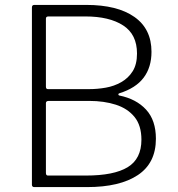

<svg xmlns="http://www.w3.org/2000/svg" viewBox="-20 -762 727 782"><path d="M119 0Q115 0 112.5 -2.5Q110 -5 110 -9V-731Q110 -737 112.5 -739.5Q115 -742 120 -742H331Q458 -742 527.5 -693Q597 -644 597 -551Q597 -488 565 -445.5Q533 -403 466 -382Q462 -381 462 -377.5Q462 -374 466 -373Q535 -359 575 -315.5Q615 -272 615 -197Q615 -98 541.5 -49Q468 0 335 0H119ZM330 -47Q444 -47 500 -81Q556 -115 556 -193Q556 -251 528 -285.5Q500 -320 452 -335.5Q404 -351 343 -351H179Q167 -351 167 -342V-58Q167 -47 175 -47ZM343 -399Q377 -399 411 -405Q445 -411 474 -427.5Q503 -444 520.5 -472Q538 -500 538 -544Q538 -622 481.5 -658.5Q425 -695 328 -695H177Q167 -695 167 -686V-409Q167 -399 175 -399Z"/></svg>

Font: Libre Franklin ExtraLight
Style: Regular
Weight: 250
Designer: Pablo Impallari, Rodrigo Fuenzalida, Nhung Nguyen
Foundry: Impallari Type
Version: Version 3.000